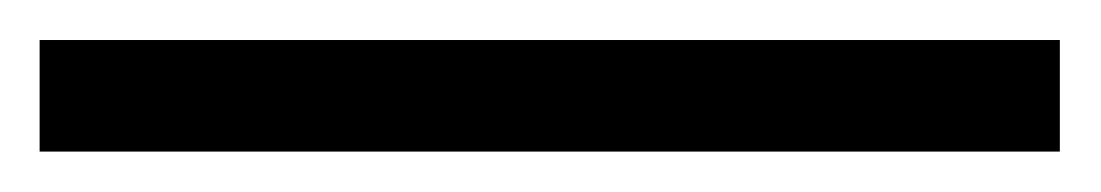

<svg xmlns="http://www.w3.org/2000/svg" viewBox="-22 51 545 95"><path d="M502.4 126H-2.4V70.8H502.4Z"/></svg>

Font: Varta
Style: Regular
Weight: 400
Designer: Joana Correia, Viktoriya Grabowska, Eben Sorkin
Foundry: Sorkin Type
Version: Version 1.003; ttfautohint (v1.3) -l 8 -r 24 -G 200 -x 12 -H